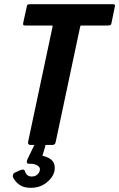

<svg xmlns="http://www.w3.org/2000/svg" viewBox="-20 -693 570 918"><path d="M125 0Q120 0 116.5 -3.5Q113 -7 114 -13L231 -564Q232 -569 231 -570Q230 -571 225 -571H104Q93 -571 91.5 -573.5Q90 -576 91 -584L108 -661Q109 -668 112 -670.5Q115 -673 125 -673H516Q526 -673 528.5 -670.5Q531 -668 529 -661L513 -583Q512 -576 508.5 -573.5Q505 -571 493 -571H372Q366 -571 365 -570Q364 -569 363 -564L246 -13Q243 0 231 0ZM240 126Q233 156 202 180.5Q171 205 127 205Q94 205 74.5 191.5Q55 178 45 160Q40 152 42 143Q44 134 54 131L76 121Q96 113 99 125Q102 137 110.5 144Q119 151 131 151Q148 151 158 142Q168 133 170 123Q173 111 165.5 103.5Q158 96 146 92.5Q134 89 120 90Q110 90 108.5 84.5Q107 79 111 69L141 7Q143 0 149 -2Q155 -4 162 -4H191Q200 -4 196 8L176 74L161 48Q206 53 226.5 72Q247 91 240 126Z"/></svg>

Font: Glory Thin
Style: Bold Italic
Weight: 700
Italic angle: -12°
Version: Version 1.011